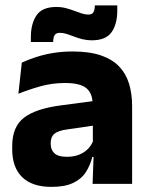

<svg xmlns="http://www.w3.org/2000/svg" viewBox="-20 -700 567 731"><path d="M483 0H332.5L337 -123L333.5 -130.5V-284L332.5 -304Q332.5 -345 308.5 -364.5Q284.5 -384 228 -384Q178.5 -384 134 -371.5Q89.5 -359 50 -343L63 -461.5Q86.5 -472.5 115.8 -482.2Q145 -492 180.5 -498Q216 -504 256.5 -504Q321 -504 364.5 -489Q408 -474 434 -446.5Q460 -419 471.5 -380.8Q483 -342.5 483 -296.5ZM176 11.5Q102.5 11.5 64.5 -25.5Q26.5 -62.5 26.5 -131V-144.5Q26.5 -217 71.2 -251.8Q116 -286.5 213.5 -299L345.5 -316.5L354.5 -224.5L237.5 -207.5Q202 -203 187.5 -191Q173 -179 173 -155.5V-152Q173 -129.5 187.5 -116.2Q202 -103 234 -103Q262 -103 282.2 -111.5Q302.5 -120 315.5 -133.8Q328.5 -147.5 335 -164.5L356.5 -102.5H331.5Q323.5 -70.5 306.8 -44.5Q290 -18.5 258.5 -3.5Q227 11.5 176 11.5ZM329.5 -546.5Q311.5 -546.5 294.8 -550.5Q278 -554.5 262.8 -560.5Q247.5 -566.5 233.8 -570.8Q220 -575 208.5 -575Q194 -575 188.5 -567Q183 -559 182.5 -542.5V-540H97.5V-559Q97.5 -609.5 119 -641.5Q140.5 -673.5 194.5 -673.5Q214 -673.5 231 -669Q248 -664.5 263 -658.8Q278 -653 291.2 -648.8Q304.5 -644.5 316 -644.5Q330 -644.5 335.2 -652.8Q340.5 -661 341 -677V-679.5H426.5V-659Q426.5 -608.5 404.8 -577.5Q383 -546.5 329.5 -546.5Z"/></svg>

Font: Anek Kannada Medium
Style: Bold
Weight: 700
Version: Version 1.003